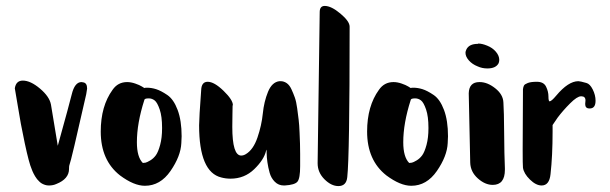

<svg xmlns="http://www.w3.org/2000/svg" viewBox="-20 -695 2059 648"><path d="M30 -397Q34 -423 57 -423Q83 -423 115 -396Q147 -369 152 -342L175 -203Q215 -347 222 -376Q232 -418 255 -418Q256 -418 258 -417.5Q260 -417 261 -417Q274 -415 274 -396L271 -377Q220 -151 214 -137Q213 -134 213 -126V-125Q213 -91 170 -74Q159 -69 145 -69Q138 -69 132 -71Q126 -73 121.5 -75.5Q117 -78 112.5 -82.5Q108 -87 105 -90.5Q102 -94 98.5 -100Q95 -106 93.5 -109Q92 -112 89.5 -117.5Q87 -123 87 -124Q78 -144 63.5 -212Q49 -280 40 -338Z M467 -398Q470 -399 476 -399Q491 -399 507 -394Q523 -389 544.5 -374.5Q566 -360 579.5 -324Q593 -288 593 -235Q593 -232 592.5 -224Q592 -216 592 -212Q590 -168 555.5 -118Q521 -68 469 -68Q432 -68 385 -103Q320 -154 320 -251Q320 -337 360 -392Q378 -418 409 -418Q422 -418 436.5 -413Q451 -408 459 -403ZM462 -145Q466 -145 471 -146Q476 -147 487 -153.5Q498 -160 506 -171Q514 -182 520.5 -206Q527 -230 527 -262V-264Q527 -302 519 -325.5Q511 -349 502 -356Q493 -363 482 -363Q467 -363 467 -357Q442 -279 442 -215Q442 -165 462 -145Z M659 -391Q660 -419 681 -419Q703 -419 734.5 -388.5Q766 -358 766 -340L765 -339Q765 -334 764.5 -309Q764 -284 764 -267Q764 -170 794 -170Q802 -170 810 -175Q835 -190 849 -231Q863 -272 867 -312Q871 -352 884.5 -385Q898 -418 923 -421H927Q938 -421 947.5 -414.5Q957 -408 963.5 -394Q970 -380 975 -366Q980 -352 983 -329.5Q986 -307 988 -290.5Q990 -274 991 -248.5Q992 -223 992.5 -210.5Q993 -198 993 -175V-148V-134Q993 -93 984 -82Q975 -71 941 -69H938Q920 -69 907.5 -81.5Q895 -94 890 -112Q885 -130 882.5 -147.5Q880 -165 880 -177.5Q880 -190 879 -190Q879 -189 878 -186Q871 -156 838 -124Q805 -92 758 -92Q742 -92 727 -96Q652 -114 652 -272Q652 -296 659 -391Z M1059 -654Q1059 -675 1076 -675Q1098 -675 1129 -649Q1160 -623 1160 -605Q1160 -168 1152 -97Q1149 -67 1122 -67Q1098 -67 1075 -90Q1052 -113 1052 -144V-145Z M1366 -398Q1369 -399 1375 -399Q1390 -399 1406 -394Q1422 -389 1443.5 -374.5Q1465 -360 1478.5 -324Q1492 -288 1492 -235Q1492 -232 1491.5 -224Q1491 -216 1491 -212Q1489 -168 1454.5 -118Q1420 -68 1368 -68Q1331 -68 1284 -103Q1219 -154 1219 -251Q1219 -337 1259 -392Q1277 -418 1308 -418Q1321 -418 1335.5 -413Q1350 -408 1358 -403ZM1361 -145Q1365 -145 1370 -146Q1375 -147 1386 -153.5Q1397 -160 1405 -171Q1413 -182 1419.5 -206Q1426 -230 1426 -262V-264Q1426 -302 1418 -325.5Q1410 -349 1401 -356Q1392 -363 1381 -363Q1366 -363 1366 -357Q1341 -279 1341 -215Q1341 -165 1361 -145Z M1594 -548Q1607 -548 1624 -541Q1642 -534 1653.5 -520.5Q1665 -507 1665 -493Q1665 -488 1663 -482Q1654 -464 1625 -464Q1607 -464 1592 -471Q1574 -478 1562.5 -491Q1551 -504 1551 -517Q1551 -522 1554 -528Q1563 -547 1593 -547ZM1599 -418Q1625 -418 1651.5 -397Q1678 -376 1679 -349Q1681 -320 1681.5 -246.5Q1682 -173 1684 -127V-122Q1684 -71 1643 -71Q1617 -71 1592.5 -93Q1568 -115 1567 -146L1562 -380Q1563 -418 1598 -418Z M1745 -394Q1746 -402 1748.5 -406.5Q1751 -411 1761.5 -415Q1772 -419 1792 -419Q1815 -419 1823 -402.5Q1831 -386 1831 -369.5Q1831 -353 1835 -353Q1841 -353 1857 -372Q1898 -421 1932 -421Q1938 -421 1959 -415Q1971 -412 1980.5 -393Q1990 -374 1990 -355Q1990 -330 1972 -329H1969Q1955 -329 1955 -344Q1955 -346 1955.5 -350Q1956 -354 1956 -356Q1956 -370 1942 -370H1941Q1928 -370 1904 -346Q1880 -322 1862 -298L1845 -273V-251Q1845 -169 1838 -107Q1834 -69 1808 -69Q1789 -69 1768.5 -89Q1748 -109 1745 -129Q1744 -138 1744 -190Q1744 -220 1744.5 -292.5Q1745 -365 1745 -394Z"/></svg>

Font: KleponIjo
Style: Ijo
Weight: 400
Designer: Aprian Dwi Nur Sembada & Aurellia CItra
Version: Version 001.000